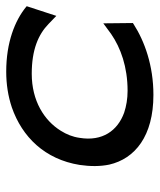

<svg xmlns="http://www.w3.org/2000/svg" viewBox="32 -534 513 617"><g transform="rotate(-90 288.5 -225.5)"><path d="M67 -226C62 -192 62 -160 68 -131C87 -48 160 11 292 11C386 11 464 -17 520 -53L523 -55L522 -150L488 -125C443 -94 382 -72 305 -72C280 -72 256 -76 235 -83C177 -104 142 -153 154 -226C157 -248 165 -268 177 -287C210 -340 273 -380 360 -380C437 -380 486 -359 520 -326L546 -301L577 -396L575 -398C531 -434 461 -462 367 -462C326 -462 288 -456 252 -444C157 -411 85 -338 67 -226Z"/></g></svg>

Font: Charger Sport
Style: SeBdExtObl
Weight: 600
Designer: Jasper
Foundry: Cannot Into Space Fonts
Version: Version 1.1